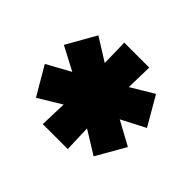

<svg xmlns="http://www.w3.org/2000/svg" viewBox="-96 -837 598 598"><g transform="rotate(45 203.0 -538.5)"><path d="M148 -718H258L256 -630L331 -675L386 -580L307 -539L386 -496L331 -400L255 -447L258 -359H148L151 -448L75 -402L20 -496L98 -539L20 -580L75 -677L150 -630Z"/></g></svg>

Font: Gontserrat Black
Style: Regular
Weight: 900
Designer: Julieta Ulanovsky
Foundry: Julieta Ulanovsky
Version: Version 6.001